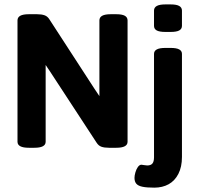

<svg xmlns="http://www.w3.org/2000/svg" viewBox="-20 -675 904 879"><path d="M60.1 0ZM60.1 -25.9V-581.5Q60.1 -595.7 72.8 -602.8Q85.4 -609.9 112.3 -609.9H149.4Q170.4 -609.9 184.1 -605Q197.8 -600.1 206.5 -585.9L411.6 -270L435.1 -234.9V-581.5Q435.1 -595.7 447.8 -602.8Q460.4 -609.9 487.3 -609.9H512.2Q539.1 -609.9 551.5 -602.8Q564 -595.7 564 -581.5V-25.9Q564 1.5 512.2 1.5H479Q457.5 1.5 444.3 -3.2Q431.2 -7.8 422.4 -21.5L207.5 -350.1L189 -377.4V-25.9Q189 1.5 137.2 1.5H112.3Q60.1 1.5 60.1 -25.9ZM685.1 -556.6V-626.5Q685.1 -640.6 697.8 -647.7Q710.4 -654.8 737.3 -654.8H761.2Q788.1 -654.8 800.5 -647.7Q813 -640.6 813 -626.5V-556.6Q813 -542.5 800.5 -535.6Q788.1 -528.8 761.2 -528.8H737.3Q710 -528.8 697.5 -535.6Q685.1 -542.5 685.1 -556.6ZM595.7 139.2Q595.7 128.4 599.9 114Q604 99.6 611.3 89.4Q618.7 79.1 627.4 79.1Q629.9 79.1 639.2 80.8Q648.4 82.5 653.8 82.5Q670.4 82.5 677.7 73.7Q685.1 64.9 685.1 44.9V-428.2Q685.1 -441.9 697.8 -448.7Q710.4 -455.6 737.3 -455.6H761.2Q788.1 -455.6 800.5 -448.7Q813 -441.9 813 -428.2V43.5Q813 89.4 796.6 121.1Q780.3 152.8 752 168.5Q723.6 184.1 686.5 184.1Q651.4 184.1 631.8 179.9Q612.3 175.8 604 166Q595.7 156.2 595.7 139.2Z"/></svg>

Font: Jaldi
Style: Bold
Weight: 400
Designer: Pablo Cosgaya and Nicolas Silva
Foundry: Omnibus-Type
Version: Version 1.007